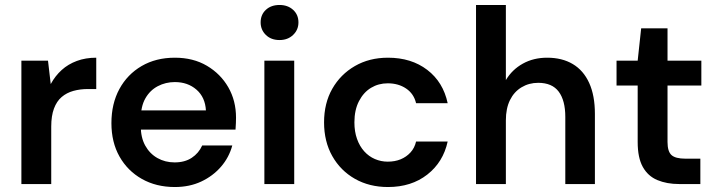

<svg xmlns="http://www.w3.org/2000/svg" viewBox="-20 -740 2884 772"><path d="M66 0V-496H173L184 -402Q202 -435 228 -458.5Q254 -482 289 -495Q324 -508 367 -508V-382H334Q302 -382 275 -374.5Q248 -367 228 -350Q208 -333 197 -303.5Q186 -274 186 -231V0Z M683 12Q608 12 550.5 -20.5Q493 -53 460.5 -110.5Q428 -168 428 -245Q428 -323 460 -382Q492 -441 549.5 -474.5Q607 -508 683 -508Q757 -508 812 -475.5Q867 -443 898 -389Q929 -335 929 -267Q929 -257 928.5 -245Q928 -233 927 -219H514V-296H808Q805 -349 770 -379.5Q735 -410 683 -410Q646 -410 614.5 -393.5Q583 -377 564.5 -344.5Q546 -312 546 -262V-233Q546 -187 564 -154.5Q582 -122 613 -104.5Q644 -87 682 -87Q723 -87 751 -105.5Q779 -124 793 -155H914Q901 -107 868.5 -69.5Q836 -32 789 -10Q742 12 683 12Z M1043 0V-496H1163V0ZM1104 -579Q1070 -579 1049 -599.5Q1028 -620 1028 -650Q1028 -681 1049 -700.5Q1070 -720 1104 -720Q1137 -720 1158.5 -700.5Q1180 -681 1180 -650Q1180 -620 1158.5 -599.5Q1137 -579 1104 -579Z M1540 12Q1465 12 1407 -21Q1349 -54 1316 -112.5Q1283 -171 1283 -248Q1283 -325 1316 -383Q1349 -441 1407 -474.5Q1465 -508 1540 -508Q1634 -508 1698 -459Q1762 -410 1780 -325H1653Q1644 -363 1613 -384Q1582 -405 1539 -405Q1502 -405 1472 -387Q1442 -369 1423.5 -333.5Q1405 -298 1405 -248Q1405 -211 1415.5 -181.5Q1426 -152 1444.5 -131.5Q1463 -111 1487.5 -100.5Q1512 -90 1539 -90Q1568 -90 1591 -99.5Q1614 -109 1630.5 -127Q1647 -145 1653 -171H1780Q1762 -88 1698 -38Q1634 12 1540 12Z M1894 0V-720H2014V-418Q2039 -460 2082 -484Q2125 -508 2180 -508Q2240 -508 2283 -482.5Q2326 -457 2349 -406.5Q2372 -356 2372 -282V0H2253V-270Q2253 -336 2226.5 -371.5Q2200 -407 2144 -407Q2107 -407 2077 -389Q2047 -371 2030.5 -337.5Q2014 -304 2014 -256V0Z M2711 0Q2661 0 2623 -16Q2585 -32 2564.5 -69Q2544 -106 2544 -169V-396H2459V-496H2544L2558 -626H2664V-496H2800V-396H2664V-169Q2664 -131 2680 -116.5Q2696 -102 2736 -102H2796V0Z"/></svg>

Font: DM Sans 24pt SemiBold
Style: Regular
Weight: 600
Designer: Colophon Foundry, Jonny Pinhorn
Foundry: Colophon Foundry
Version: Version 4.004;gftools[0.9.30]